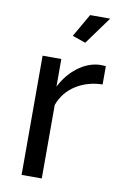

<svg xmlns="http://www.w3.org/2000/svg" viewBox="-84 -779 531 828"><g transform="rotate(10 181.5 -365.0)"><path d="M242.2 -608.9 184.1 -628.9 242.2 -730H330.1ZM347.2 -444.8Q280.8 -443.4 230.2 -410.9Q179.7 -378.4 159.2 -321.8V0H70.8V-522H152.8V-400.9Q180.2 -455.1 224.4 -488.8Q268.6 -522.5 317.9 -525.9Q340.3 -525.9 347.2 -524.9Z"/></g></svg>

Font: Rawline Medium
Style: Regular
Weight: 500
Designer: Matt McInerney, Pablo Impallari, Rodrigo Fuenzalida
Foundry: Matt McInerney, Pablo Impallari, Rodrigo Fuenzalida
Version: Version 4.020;PS 004.020;hotconv 1.0.88;makeotf.lib2.5.64775